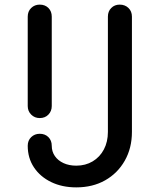

<svg xmlns="http://www.w3.org/2000/svg" viewBox="-20 -801 691 831"><path d="M310 10Q249 10 201.5 -13Q154 -36 127 -76.5Q100 -117 100 -170Q100 -193 115 -207.5Q130 -222 152 -222Q175 -222 189.5 -207.5Q204 -193 204 -170Q204 -145 217.5 -125.5Q231 -106 255 -95Q279 -84 310 -84Q350 -84 381 -102.5Q412 -121 429.5 -154Q447 -187 447 -230V-729Q447 -752 461.5 -766.5Q476 -781 498 -781Q521 -781 536 -766.5Q551 -752 551 -729V-230Q551 -160 520 -105.5Q489 -51 435 -20.5Q381 10 310 10ZM152 -290Q130 -290 115 -305Q100 -320 100 -342V-729Q100 -752 115 -766.5Q130 -781 152 -781Q175 -781 189.5 -766.5Q204 -752 204 -729V-342Q204 -320 189.5 -305Q175 -290 152 -290Z"/></svg>

Font: Comfortaa
Style: Bold
Weight: 700
Designer: Johan Aakerlund
Foundry: Johan Aakerlund
Version: Version 3.104; ttfautohint (v1.8.1.43-b0c9)